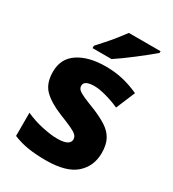

<svg xmlns="http://www.w3.org/2000/svg" viewBox="-187 -869 883 981"><g transform="rotate(30 254.5 -378.0)"><path d="M468 -165Q468 -87 413 -38.5Q358 10 238 10Q180 10 134.5 3Q89 -4 45 -22V-159Q93 -137 145 -126Q197 -115 232 -115Q272 -115 290 -125Q308 -135 308 -153Q308 -167 297.5 -177.5Q287 -188 261 -200Q235 -212 187 -231Q116 -260 80 -296.5Q44 -333 44 -401Q44 -479 105 -519Q166 -559 266 -559Q320 -559 367 -548Q414 -537 462 -515L415 -403Q375 -421 334 -432Q293 -443 266 -443Q205 -443 205 -411Q205 -398 214.5 -388.5Q224 -379 249.5 -367.5Q275 -356 322 -338Q370 -318 402.5 -296.5Q435 -275 451.5 -244Q468 -213 468 -165ZM468 -756Q452 -742 427 -722Q402 -702 373.5 -680Q345 -658 318 -638.5Q291 -619 271 -606H159V-620Q175 -638 198 -663.5Q221 -689 243 -716.5Q265 -744 281 -766H468Z"/></g></svg>

Font: Noto Sans Syriac ExtraBold
Style: Regular
Weight: 800
Designer: Patrick Giasson and the Monotype Design Team
Foundry: Monotype Imaging Inc.
Version: Version 3.000; ttfautohint (v1.8.4.7-5d5b)